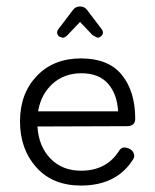

<svg xmlns="http://www.w3.org/2000/svg" viewBox="-20 -565 480 595"><path d="M98 -220H346Q343 -274 314.5 -306Q286 -338 232.5 -338Q179 -338 143 -305.5Q107 -273 98 -220ZM348 -96Q355 -108 364 -108Q373 -108 382 -103.5Q391 -99 394.5 -89.5Q398 -80 393 -72Q342 10 231 10Q143 10 92.5 -46.5Q42 -103 42 -189Q42 -275 94 -329.5Q146 -384 231 -384Q316 -384 357.5 -333Q399 -282 399 -197Q399 -174 373 -174L96 -173Q100 -111 136.5 -73.5Q173 -36 231 -36Q309 -36 348 -96ZM163 -452Q157 -458 157 -464Q157 -470 162 -476L206 -534Q214 -545 228 -545Q242 -545 250 -534L294 -476Q299 -470 299 -464Q299 -458 293.5 -453Q288 -448 282 -448L267 -456L228 -497L189 -456Q181 -448 174 -448Z"/></svg>

Font: Flamenco
Style: Regular
Weight: 400
Designer: Luciano Vergara
Foundry: Luciano Vergara
Version: Version 1.002